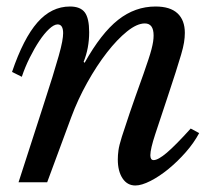

<svg xmlns="http://www.w3.org/2000/svg" viewBox="-20 -560 667 590"><path d="M425 -488Q401 -488 370.5 -463.5Q340 -439 308.5 -398.5Q277 -358 248 -306Q219 -254 199 -200L125 0H37L111 -229Q129 -284 141 -323Q153 -362 160.5 -388.5Q168 -415 171 -431.5Q174 -448 174 -458Q174 -485 157 -485Q146 -485 131 -471Q116 -457 101 -434.5Q86 -412 71.5 -383Q57 -354 47 -324L17 -339Q52 -442 95 -491Q138 -540 195 -540Q227 -540 240.5 -522Q254 -504 254 -461Q254 -412 237 -370L240 -367Q291 -458 343 -499Q395 -540 458 -540Q503 -540 525.5 -519Q548 -498 548 -459Q548 -445 545.5 -429.5Q543 -414 536.5 -392Q530 -370 520 -338.5Q510 -307 495 -262Q472 -193 457 -147.5Q442 -102 442 -83Q442 -68 452 -68Q466 -68 493 -91Q520 -114 566 -165L592 -151Q576 -121 551 -92.5Q526 -64 498 -41Q470 -18 442.5 -4Q415 10 396 10Q371 10 356.5 -12Q342 -34 342 -70Q342 -83 344 -98Q346 -113 354.5 -140Q363 -167 378.5 -212.5Q394 -258 421 -333Q430 -359 436 -377Q442 -395 445.5 -408.5Q449 -422 450.5 -432Q452 -442 452 -451Q452 -488 425 -488Z"/></svg>

Font: SVN-Libre Baskerville
Style: Italic
Weight: 400
Italic angle: -14°
Designer: Pablo Impallari, Rodrigo Fuenzalida
Foundry: Pablo Impallari, Rodrigo Fuenzalida
Version: Version 1.000; ttfautohint (v1.8.4)